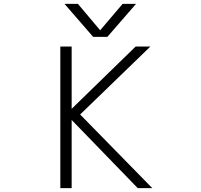

<svg xmlns="http://www.w3.org/2000/svg" viewBox="-20 -972 1040 993"><path d="M614.3 -952.1H683.6L535.2 -781.2H461.9L313.5 -952.1H382.8L498 -815.4ZM350.6 -409.2 681.6 -731.4H757.8L394.5 -379.9L767.6 1H692.4L350.6 -351.6V1H292V-731.4H350.6Z"/></svg>

Font: Gen Shin Gothic Monospace Light
Style: Regular
Weight: 300
Designer: [Source Han Sans]
Ryoko NISHIZUKA  (kana & ideographs); Paul D. Hunt (Latin, Greek & Cyrillic); Wenlong ZHANG  (bopomofo
Version: Version 1.002.20150607